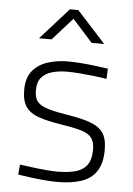

<svg xmlns="http://www.w3.org/2000/svg" viewBox="-53 -772 569 822"><g transform="rotate(5 231.5 -361.5)"><path d="M224 9Q202 9 171.5 6.5Q141 4 110 0Q79 -4 55 -8L59 -51Q83 -48 113.5 -44Q144 -40 173 -37.5Q202 -35 220 -35Q265 -35 297.5 -43.5Q330 -52 347.5 -75.5Q365 -99 365 -142Q365 -174 352 -192Q339 -210 307.5 -219.5Q276 -229 217 -238Q160 -247 122.5 -260Q85 -273 67 -298.5Q49 -324 49 -371Q49 -425 75 -455Q101 -485 141 -497Q181 -509 223 -509Q251 -509 283.5 -506.5Q316 -504 346.5 -500Q377 -496 398 -493L396 -449Q373 -453 342.5 -456.5Q312 -460 280.5 -462.5Q249 -465 224 -465Q193 -465 164 -457.5Q135 -450 117 -430.5Q99 -411 99 -374Q99 -345 110 -328.5Q121 -312 151 -301.5Q181 -291 237 -282Q302 -272 341 -258Q380 -244 397.5 -218.5Q415 -193 415 -145Q415 -87 392 -53Q369 -19 326.5 -5Q284 9 224 9ZM93 -597 214 -732H250L373 -597H319L233 -693L147 -597Z"/></g></svg>

Font: Cairo Play Light
Style: Regular
Weight: 300
Version: Version 3.119